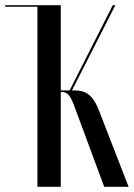

<svg xmlns="http://www.w3.org/2000/svg" viewBox="-23 -719 515 739"><path d="M472 0 359 -291C334 -357 305 -371 263 -371H254L421 -699H411L245 -371H211V-699H-3V-693H121V0H211V-365H216C235 -364 247 -353 261 -316L378 0Z"/></svg>

Font: Moniqa SemBd Display
Style: Regular
Weight: 600
Designer: Rajesh Rajput
Foundry: Rajesh Rajput
Version: Version 1.000